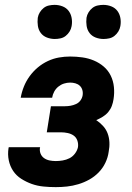

<svg xmlns="http://www.w3.org/2000/svg" viewBox="-20 -760 540 788"><path d="M209 8Q183 8 158 5.5Q133 3 110.5 -5Q88 -13 67.5 -26Q47 -39 34 -58.5Q21 -78 16 -102Q11 -126 15 -152L16 -156H145L144 -154Q142 -141 146.5 -129.5Q151 -118 161 -111Q171 -104 183.5 -101.5Q196 -99 209 -99Q223 -99 237.5 -101.5Q252 -104 265 -110.5Q278 -117 287.5 -129.5Q297 -142 300 -156Q302 -170 297.5 -183Q293 -196 282.5 -203.5Q272 -211 258 -214Q244 -217 230 -217H172L189 -324H247Q258 -324 269.5 -326Q281 -328 292 -333Q303 -338 310 -347.5Q317 -357 319 -368Q321 -380 318 -390.5Q315 -401 307.5 -408Q300 -415 289.5 -418Q279 -421 268 -421Q255 -421 242.5 -417Q230 -413 219.5 -404.5Q209 -396 202.5 -384Q196 -372 194 -359H65Q69 -382 78 -404.5Q87 -427 101.5 -447Q116 -467 135 -483Q154 -499 176.5 -509.5Q199 -520 222 -524Q245 -528 268 -528Q293 -528 318 -524.5Q343 -521 365.5 -511.5Q388 -502 406 -486.5Q424 -471 434.5 -449.5Q445 -428 447.5 -403Q450 -378 446 -353Q444 -339 439 -325.5Q434 -312 424.5 -300.5Q415 -289 402 -281Q389 -273 375 -267Q390 -257 402.5 -243.5Q415 -230 421.5 -213Q428 -196 429 -176.5Q430 -157 426 -137Q423 -114 412.5 -92Q402 -70 385 -52.5Q368 -35 346.5 -23Q325 -11 301.5 -4Q278 3 255 5.5Q232 8 209 8ZM405 -600Q388 -600 372.5 -606Q357 -612 347.5 -624.5Q338 -637 335.5 -653.5Q333 -670 335 -687Q337 -699 343.5 -709.5Q350 -720 359.5 -727.5Q369 -735 381 -737.5Q393 -740 404 -740Q421 -740 436.5 -734Q452 -728 461.5 -715.5Q471 -703 474 -686.5Q477 -670 474 -653Q472 -641 465.5 -630.5Q459 -620 449.5 -612.5Q440 -605 428 -602.5Q416 -600 405 -600ZM205 -600Q188 -600 172.5 -606Q157 -612 147.5 -624.5Q138 -637 135.5 -653.5Q133 -670 135 -687Q137 -699 143.5 -709.5Q150 -720 159.5 -727.5Q169 -735 181 -737.5Q193 -740 204 -740Q221 -740 236.5 -734Q252 -728 261.5 -715.5Q271 -703 274 -686.5Q277 -670 274 -653Q272 -641 265.5 -630.5Q259 -620 249.5 -612.5Q240 -605 228 -602.5Q216 -600 205 -600Z"/></svg>

Font: Iosevka Curly Heavy
Style: Italic
Weight: 900
Italic angle: -9°
Monospace: yes
Designer: Belleve Invis
Foundry: Belleve Invis
Version: Version 22.1.2; ttfautohint (v1.8.4)